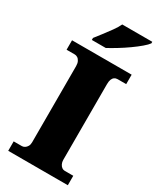

<svg xmlns="http://www.w3.org/2000/svg" viewBox="-232 -1002 889 1074"><g transform="rotate(30 213.0 -465.5)"><path d="M21 0V-61H74Q83 -61 92 -66.5Q101 -72 107 -82.5Q113 -93 113 -108V-600Q113 -618 107 -630Q101 -642 92 -647.5Q83 -653 74 -653H21V-714H406V-653H351Q339 -653 330.5 -647Q322 -641 317.5 -629.5Q313 -618 313 -599V-110Q313 -96 318.5 -84.5Q324 -73 332.5 -67Q341 -61 351 -61H406V0ZM116 -784Q131 -803 151 -829Q171 -855 190.5 -882Q210 -909 220 -931H414V-921Q405 -908 381.5 -888Q358 -868 327 -846Q296 -824 264 -804.5Q232 -785 206 -771H116Z"/></g></svg>

Font: Noto Serif Hebrew Black
Style: Regular
Weight: 900
Version: Version 2.003